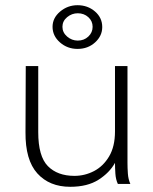

<svg xmlns="http://www.w3.org/2000/svg" viewBox="-20 -707 590 738"><path d="M250 11Q170 11 123.5 -40.5Q77 -92 78 -199L79 -453H127V-199Q127 -106 164 -68.5Q201 -31 266 -31Q306 -31 341.5 -49.5Q377 -68 399.5 -106Q422 -144 422 -202V-453H470V-81Q470 -62 471.5 -40Q473 -18 481 0H433Q425 -17 423.5 -39.5Q422 -62 422 -81Q401 -43 358.5 -16Q316 11 250 11ZM278 -519Q239 -519 210.5 -544Q182 -569 182 -604Q182 -638 211 -662.5Q240 -687 278 -687Q317 -687 345 -663Q373 -639 373 -603Q373 -569 345.5 -544Q318 -519 278 -519ZM279 -551Q303 -551 319.5 -566.5Q336 -582 336 -604Q336 -626 319.5 -641Q303 -656 279 -656Q256 -656 238 -641Q220 -626 220 -604Q220 -582 238 -566.5Q256 -551 279 -551Z"/></svg>

Font: Inconsolata SemiExpanded Light
Style: Regular
Weight: 300
Width: 6
Monospace: yes
Designer: Raph Levien, Cyreal, Brenton Simpson
Foundry: Raph Levien, Cyreal, Google
Version: Version 3.001; ttfautohint (v1.8.2.53-6de2)